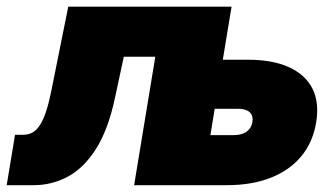

<svg xmlns="http://www.w3.org/2000/svg" viewBox="-44 -542 982 562"><path d="M-24.4 0 0 -147.5H23.4Q39.6 -147.5 51.8 -154.5Q64 -161.6 73.5 -176.8Q83 -191.9 91.1 -216.3Q99.1 -240.7 106 -274.9L155.8 -522.5H630.9L544.4 0H348.6L410.6 -376H318.4L292.5 -255.4Q272.5 -161.6 236.6 -105.5Q200.7 -49.3 154.1 -24.7Q107.4 0 55.2 0ZM525.4 -367.2H681.2Q754.4 -367.2 802.2 -345.2Q850.1 -323.2 870.6 -282.5Q891.1 -241.7 881.3 -183.1Q871.6 -125 837.6 -84.2Q803.7 -43.5 748.5 -21.7Q693.4 0 620.1 0H351.6L438.5 -522.5H633.8L571.8 -146.5H639.6Q663.6 -146.5 677.7 -156.5Q691.9 -166.5 694.8 -184.6Q697.8 -203.6 686.8 -213.6Q675.8 -223.6 652.3 -223.6H501.5Z"/></svg>

Font: Inter 28pt Black
Style: Italic
Weight: 900
Italic angle: -9.3988°
Designer: Rasmus Andersson
Foundry: rsms
Version: Version 4.001;git-66647c0bb